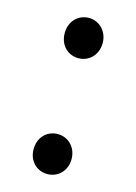

<svg xmlns="http://www.w3.org/2000/svg" viewBox="-90 -581 458 645"><g transform="rotate(15 139.0 -258.5)"><path d="M139 -390C175 -390 205 -418 205 -460C205 -501 175 -530 139 -530C102 -530 73 -501 73 -460C73 -418 102 -390 139 -390ZM139 13C175 13 205 -15 205 -56C205 -98 175 -126 139 -126C102 -126 73 -98 73 -56C73 -15 102 13 139 13Z"/></g></svg>

Font: ChiuKong Gothic CL
Style: Regular
Weight: 400
Designer: Ryoko NISHIZUKA 西塚涼子 (kana, bopomofo & ideographs); Paul D. Hunt (Latin, Greek & Cyrillic); Sandoll Communications 산돌커뮤니
Foundry: Adobe
Version: Version 1.300